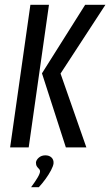

<svg xmlns="http://www.w3.org/2000/svg" viewBox="-20 -611 457 796"><path d="M253 0 154 -307 333 -591H417L231 -306L338 0ZM22 0 106 -591H183L99 0ZM109 165Q126 142 136 125Q146 108 146 99Q146 93 141.5 89Q137 85 133 79Q129 73 129 63Q130 52 141 42.5Q152 33 168 33Q184 33 193.5 42Q203 51 202 66Q201 77 191.5 95Q182 113 168.5 131.5Q155 150 141 165Z"/></svg>

Font: Alumni Sans Thin Medium
Style: Italic
Weight: 500
Italic angle: -8°
Version: Version 1.016